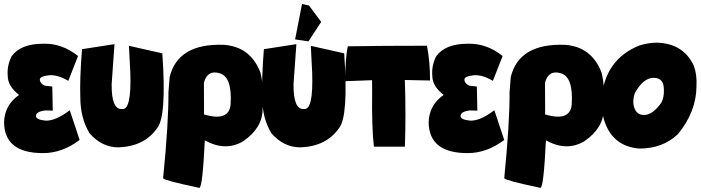

<svg xmlns="http://www.w3.org/2000/svg" viewBox="-24 -726 3463 949"><path d="M188.5 -509.8Q281.2 -513.2 361.8 -449.2L313.5 -326.2Q262.7 -357.4 217.8 -354Q172.9 -348.6 172.9 -333Q172.9 -314.5 196.3 -302.7L234.4 -298.3L236.8 -179.2L200.2 -180.2Q153.8 -174.8 153.8 -152.3Q153.8 -134.8 199.2 -129.9Q249 -126.5 320.8 -181.2L369.6 -34.2Q283.7 30.8 188.5 30.8Q-2 30.8 -3.9 -121.1Q-2 -206.5 70.3 -256.8Q14.2 -300.3 14.2 -351.1Q9.8 -400.4 33.2 -447.8Q78.6 -509.8 188.5 -509.8Z M542 -507.8 527.8 -310.1Q526.9 -183.1 578.6 -187.5Q626.5 -178.2 620.1 -367.7L613.3 -499.5L778.3 -462.4Q800.3 -149.9 752.4 -92.3Q690.4 -2.9 562.5 2.4Q479 2.4 418.5 -67.4Q373 -142.6 373 -244.6Q369.6 -334 381.3 -482.9Z M814.5 -345.2Q855.5 -513.2 1083.5 -504.4Q1213.9 -494.6 1262.7 -368.7Q1281.2 -301.3 1273.9 -187Q1273.9 -93.8 1178.7 -28.3Q1091.3 24.4 988.3 -32.2Q977.1 202.6 960.9 202.6Q788.1 166 782.2 155.3Q809.6 -121.1 808.6 -270.5ZM983.9 -317.9 984.4 -190.9V-160.2Q1107.9 -124 1115.7 -209Q1124.5 -344.2 1063.2 -363.5Q1002 -382.8 983.9 -317.9Z M1440.9 -507.8 1426.8 -310.1Q1425.8 -183.1 1477.5 -187.5Q1525.4 -178.2 1519 -367.7L1512.2 -499.5L1677.2 -462.4Q1699.2 -149.9 1651.4 -92.3Q1589.4 -2.9 1461.4 2.4Q1377.9 2.4 1317.4 -67.4Q1272 -142.6 1272 -244.6Q1268.6 -334 1280.3 -482.9ZM1468.8 -706.1 1503.4 -698.7 1563.5 -617.7 1500.5 -521.5 1434.6 -531.2Z M2086.4 -500Q2102.1 -417.5 2101.6 -328.1L1977.1 -330.6Q1982.9 -150.4 1977.1 -1H1824.2Q1813 -90.3 1815.4 -277.8L1814.9 -329.6L1682.6 -324.7Q1682.1 -440.4 1695.3 -497.1Q1861.3 -500 2086.4 -500Z M2287.1 -509.8Q2379.9 -513.2 2460.4 -449.2L2412.1 -326.2Q2361.3 -357.4 2316.4 -354Q2271.5 -348.6 2271.5 -333Q2271.5 -314.5 2294.9 -302.7L2333 -298.3L2335.4 -179.2L2298.8 -180.2Q2252.4 -174.8 2252.4 -152.3Q2252.4 -134.8 2297.9 -129.9Q2347.7 -126.5 2419.4 -181.2L2468.3 -34.2Q2382.3 30.8 2287.1 30.8Q2096.7 30.8 2094.7 -121.1Q2096.7 -206.5 2168.9 -256.8Q2112.8 -300.3 2112.8 -351.1Q2108.4 -400.4 2131.8 -447.8Q2177.2 -509.8 2287.1 -509.8Z M2500.5 -345.2Q2541.5 -513.2 2769.5 -504.4Q2899.9 -494.6 2948.7 -368.7Q2967.3 -301.3 2960 -187Q2960 -93.8 2864.7 -28.3Q2777.3 24.4 2674.3 -32.2Q2663.1 202.6 2647 202.6Q2474.1 166 2468.3 155.3Q2495.6 -121.1 2494.6 -270.5ZM2669.9 -317.9 2670.4 -190.9V-160.2Q2793.9 -124 2801.8 -209Q2810.5 -344.2 2749.3 -363.5Q2688 -382.8 2669.9 -317.9Z M3221.7 -515.1Q3353.5 -512.2 3405.8 -400.4Q3421.4 -355.5 3418.5 -301.3Q3418.5 -174.8 3326.7 -63Q3252 8.3 3136.2 8.3Q3001 -2.4 2960.9 -135.7Q2948.2 -178.7 2948.7 -233.4Q2963.9 -431.6 3135.7 -501Q3181.2 -515.1 3221.7 -515.1ZM3106.4 -215.3Q3113.3 -157.7 3159.2 -157.7Q3201.7 -157.7 3244.6 -218.3Q3259.3 -244.6 3257.3 -283.7Q3257.3 -341.3 3207 -341.3Q3155.3 -341.3 3113.8 -265.6Q3105 -240.2 3106.4 -215.3Z"/></svg>

Font: Lapsus Pro (theguybrush.com)
Style: Bold
Weight: 700
Designer: Jose Roses
Version: Version 1.00 February 9, 2018, initial release